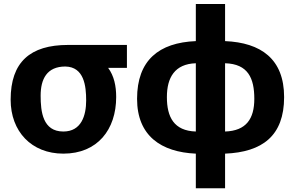

<svg xmlns="http://www.w3.org/2000/svg" viewBox="-20 -768 1500 978"><path d="M302.7 14.6C476.6 14.6 571.8 -107.9 571.8 -273.9C571.8 -330.6 561 -381.3 530.8 -422.4H626.5V-539.1H326.7C133.8 -539.1 34.2 -452.1 34.2 -260.3C34.2 -98.6 140.1 14.6 302.7 14.6ZM302.7 -98.1C197.8 -98.1 187 -199.2 187 -280.8C187 -364.7 218.3 -429.2 313 -429.2C408.7 -427.2 418.9 -329.6 418.9 -256.3C418.9 -179.7 394.5 -98.1 302.7 -98.1Z M977.5 190.9H1126.5V14.6C1315.4 6.8 1427.2 -75.2 1427.2 -273.4C1427.2 -468.3 1308.6 -550.8 1126.5 -558.6V-747.6H977.5V-558.6C789.6 -550.8 678.2 -461.4 678.2 -264.6C678.2 -75.7 801.3 6.8 977.5 14.6ZM977.5 -98.1C865.7 -101.6 830.1 -171.9 830.1 -273.4C830.1 -373 870.1 -442.4 977.5 -445.8ZM1126.5 -98.1V-445.8C1243.7 -442.4 1275.4 -369.6 1275.4 -264.6C1275.4 -163.1 1234.4 -101.6 1126.5 -98.1Z"/></svg>

Font: Winston ExtraBold
Style: Regular
Weight: 800
Designer: Vernon Adams, Kim Jin-seong, David Berlow, Cristiano Sobral
Foundry: The Winston Project Authors
Version: Version 3.004